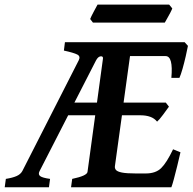

<svg xmlns="http://www.w3.org/2000/svg" viewBox="-39 -794 817 814"><path d="M726.1 -148.4Q719.7 -120.6 712.2 -89.6Q704.6 -58.6 698 -34.2Q691.4 -9.8 687.5 0H262.2L267.1 -35.6Q330.1 -48.8 332 -65.4L364.7 -305.2H250L128.9 -68.8Q121.6 -54.7 131.3 -47.4Q141.1 -40 173.3 -35.6L168.5 0H-19L-14.2 -35.6Q13.7 -40 30.8 -47.4Q47.9 -54.7 55.7 -68.8L294.9 -538.6Q303.2 -555.2 288.8 -562.7Q274.4 -570.3 231.9 -579.6L236.3 -615.2H743.7L757.8 -599.6Q754.9 -583 748.5 -555.7Q742.2 -528.3 734.9 -502.4Q727.5 -476.6 721.7 -463.9H687.5Q695.8 -556.2 663.1 -556.2H512.2L484.9 -358.9H664.1L677.2 -341.8Q667.5 -328.1 652.1 -307.4Q636.7 -286.6 627 -278.3Q615.7 -292.5 597.9 -298.8Q580.1 -305.2 557.1 -305.2H478L448.2 -89.8Q446.8 -80.6 452.6 -73.5Q458.5 -66.4 477.8 -62.5Q497.1 -58.6 536.6 -58.6H579.1Q621.1 -58.6 644.3 -81.3Q667.5 -104 694.8 -161.1ZM372.1 -358.9 397.5 -545.4Q398.9 -556.2 387.7 -555.2Q376.5 -554.2 367.7 -537.1L276.4 -358.9ZM691.4 -758.3Q689 -751.5 682.6 -739.3Q676.3 -727.1 669.4 -715.3Q662.6 -703.6 659.7 -698.2H355L343.3 -713.4Q347.2 -723.6 358.2 -744.1Q369.1 -764.6 374.5 -774.4H678.2Z"/></svg>

Font: Gentium Plus
Style: Bold Italic
Weight: 700
Italic angle: -8°
Designer: Victor Gaultney, Annie Olsen, Iska Routamaa, Becca Hirsbrunner
Foundry: SIL International
Version: Version 6.101